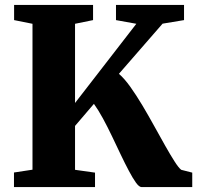

<svg xmlns="http://www.w3.org/2000/svg" viewBox="-20 -763 804 783"><path d="M37 0V-59.5L112.5 -71V-666L37.5 -681V-743H359.5V-681L286 -666V-343L536 -666L453 -681V-743H730.5V-681L643 -666.5L465 -462Q487.5 -442.5 511.8 -408.5Q536 -374.5 560.8 -333Q585.5 -291.5 609 -248.8Q632.5 -206 653.8 -168.5Q675 -131 691.8 -104.8Q708.5 -78.5 719 -70.5L764 -59V0H557.5Q547.5 0 534.5 -18Q521.5 -36 505.8 -65.8Q490 -95.5 472.5 -132.2Q455 -169 436.8 -207.2Q418.5 -245.5 399.8 -280Q381 -314.5 363 -339.5L286 -249.5V-70.5L367.5 -59V0Z"/></svg>

Font: Merriweather 36pt Black
Style: Regular
Weight: 900
Version: Version 2.100